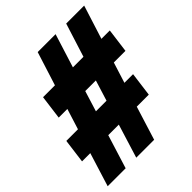

<svg xmlns="http://www.w3.org/2000/svg" viewBox="-216 -908 1037 1037"><g transform="rotate(-45 302.0 -390.0)"><path d="M383.8 -779.8 323.2 -586.9H403.8L464.8 -779.8H602.1L541 -586.9H605L586.9 -449.2H498L460.9 -331.1H526.9L508.8 -192.9H417L356.9 0H220.2L279.8 -192.9H199.2L139.2 0H2L62 -192.9H-1L17.1 -331.1H106L143.1 -449.2H77.1L95.2 -586.9H186L247.1 -779.8ZM279.8 -449.2 243.2 -331.1H324.2L360.8 -449.2Z"/></g></svg>

Font: Cooper Hewitt
Style: Bold Italic
Weight: 712
Designer: Village Type and Design LLC
Foundry: Cooper Hewitt Smithsonian Design Museum
Version: 1.000